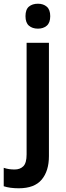

<svg xmlns="http://www.w3.org/2000/svg" viewBox="-69 -772 357 1032"><path d="M68 -685Q68 -721 86.5 -736.5Q105 -752 135 -752Q164 -752 182.5 -736Q201 -720 201 -685Q201 -650 182.5 -634Q164 -618 135 -618Q105 -618 86.5 -634Q68 -650 68 -685ZM32 240Q-16 240 -49 229V130Q-34 135 -20 137Q-6 139 10 139Q39 139 56.5 121.5Q74 104 74 58V-542H194V67Q194 147 155 193.5Q116 240 32 240Z"/></svg>

Font: Noto Sans Sinhala UI SemiCondensed SemiBold
Style: Regular
Weight: 600
Width: 4
Designer: Jelle Bosma - Monotype Design Team
Foundry: Monotype Imaging Inc.
Version: Version 2.006; ttfautohint (v1.8.4.7-5d5b)